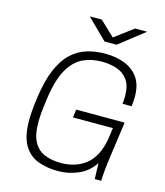

<svg xmlns="http://www.w3.org/2000/svg" viewBox="-128 -973 929 1079"><g transform="rotate(15 337.0 -433.0)"><path d="M309 10Q244 10 192.5 -10Q141 -30 111 -80.5Q81 -131 81 -223Q81 -246 83 -276Q85 -306 92 -356Q106 -459 134.5 -525.5Q163 -592 203 -629Q243 -666 292.5 -681Q342 -696 396 -696H402Q458 -696 508 -678Q558 -660 589.5 -618.5Q621 -577 621 -504Q621 -491 620 -477.5Q619 -464 617 -449H564Q566 -461 566.5 -472.5Q567 -484 567 -494Q567 -555 542.5 -588.5Q518 -622 478 -635Q438 -648 391 -648Q333 -648 283.5 -625.5Q234 -603 198.5 -542.5Q163 -482 147 -368Q143 -337 140 -314.5Q137 -292 136 -276Q135 -260 134.5 -248.5Q134 -237 134 -227Q134 -152 157.5 -111Q181 -70 222 -54Q263 -38 316 -38Q351 -38 386.5 -47.5Q422 -57 454 -80Q486 -103 508.5 -145Q531 -187 540 -251L547 -303H315L321 -350H603L571 -119Q564 -66 562 -33Q560 0 560 0H523L520 -92Q483 -37 427 -13.5Q371 10 314 10ZM376 -761 259 -876H329L426 -784H400L523 -876H593L446 -761Z"/></g></svg>

Font: Chivo Medium Thin
Style: Italic
Weight: 250
Italic angle: -8.05°
Version: Version 2.002